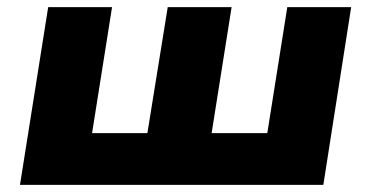

<svg xmlns="http://www.w3.org/2000/svg" viewBox="-20 -518 1040 538"><path d="M36 0 115 -498H294L238 -145H393L450 -498H629L573 -145H729L785 -498H964L886 0Z"/></svg>

Font: Nunito Sans 10pt SemiExpanded Black
Style: Italic
Weight: 900
Width: 6
Italic angle: -9°
Designer: Vernon Adams
Foundry: Vernon Adams
Version: Version 3.101;gftools[0.9.27]